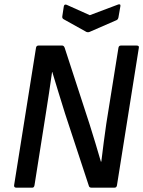

<svg xmlns="http://www.w3.org/2000/svg" viewBox="-20 -865 661 885"><path d="M55 0Q44 0 45 -11L146 -645Q148 -655 157 -655H267Q274 -655 278 -645L393 -292Q407 -248 420 -204.5Q433 -161 445 -120H447Q452 -163 458 -208Q464 -253 470 -295L526 -645Q528 -655 537 -655H610Q622 -655 620 -645L519 -10Q517 0 508 0H401Q391 0 389 -10L280 -341Q264 -392 249 -441Q234 -490 221 -533H220Q213 -485 206 -436.5Q199 -388 191 -340L139 -11Q137 0 129 0ZM524 -844Q529 -846 532.5 -844.5Q536 -843 535 -837L526 -785Q524 -775 517 -772L393 -718Q386 -715 378 -718L274 -776Q266 -780 267 -789L274 -835Q276 -847 287 -843L394 -795Z"/></svg>

Font: Sofia Sans Semi Condensed SemiBold
Style: Italic
Weight: 600
Italic angle: -9°
Version: Version 4.100